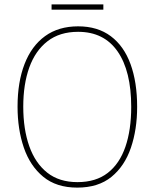

<svg xmlns="http://www.w3.org/2000/svg" viewBox="-20 -845 705 875"><path d="M605 -358Q605 -255 576.5 -171.5Q548 -88 488 -39Q428 10 332 10Q237 10 177 -39.5Q117 -89 88.5 -172.5Q60 -256 60 -359Q60 -471 92 -553.5Q124 -636 185.5 -680.5Q247 -725 336 -725Q425 -725 485 -680Q545 -635 575 -552.5Q605 -470 605 -358ZM86 -359Q86 -256 113.5 -178.5Q141 -101 195.5 -58Q250 -15 333 -15Q417 -15 471 -57Q525 -99 551.5 -176Q578 -253 578 -358Q578 -521 516 -610.5Q454 -700 336 -700Q252 -700 196.5 -657Q141 -614 113.5 -537.5Q86 -461 86 -359ZM451 -825V-801H215V-825Z"/></svg>

Font: Noto Sans Gurmukhi UI SemiCondensed Thin
Style: Regular
Weight: 100
Width: 4
Designer: Jelle Bosma - Monotype Design Team
Foundry: Monotype Imaging Inc.
Version: Version 2.004; ttfautohint (v1.8.4.7-5d5b)